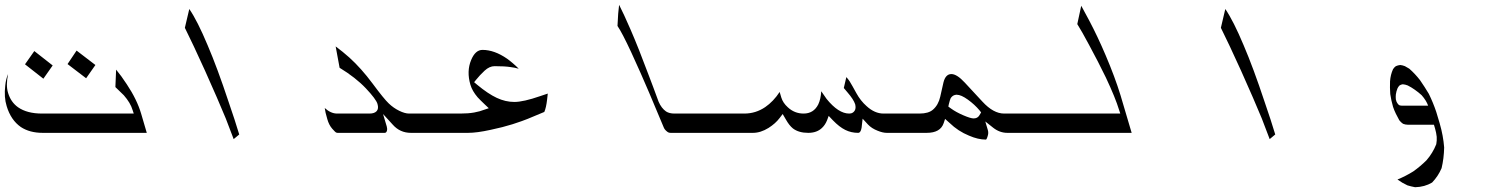

<svg xmlns="http://www.w3.org/2000/svg" viewBox="-28 -573 6269 807"><path d="M151.4 -14.6Q96.7 -14.6 59.6 -39.1Q17.6 -68.4 0 -127Q-11.7 -164.1 -5.9 -213.9Q-2.9 -242.2 5.9 -261.7Q-3.9 -213.9 5.9 -182.6Q17.6 -143.6 47.9 -122.1Q85.9 -95.7 148.4 -95.7H534.2L529.3 -110.4Q520.5 -140.6 492.2 -172.9L491.2 -173.8L457 -207L460 -280.3Q481.4 -254.9 504.9 -218.8Q547.9 -154.3 565.4 -94.7L588.9 -14.6ZM193.4 -297.9 154.3 -242.2 77.1 -302.7 116.2 -358.4ZM373 -299.8 334 -244.1 255.9 -303.7 293.9 -360.4Z M977.5 -7.8 954.1 11.7Q942.4 -20.5 920.9 -75.2Q889.6 -151.4 834 -275.4Q782.2 -389.6 749 -456.1L767.6 -535.2Q801.8 -485.4 844.7 -382.8Q885.7 -287.1 932.6 -145.5Q960 -66.4 977.5 -7.8Z M1597.7 -41Q1600.6 -31.2 1598.1 -22.9Q1595.7 -14.6 1588.9 -14.6H1390.6Q1389.6 -14.6 1385.7 -15.6Q1381.8 -16.6 1368.2 -32.2Q1354.5 -47.9 1347.7 -72.3Q1338.9 -101.6 1336.9 -119.1Q1362.3 -95.7 1388.7 -95.7H1525.4Q1545.9 -95.7 1555.2 -106Q1564.5 -116.2 1558.6 -136.2Q1552.7 -156.2 1509.8 -201.7Q1466.8 -247.1 1399.4 -288.1L1382.8 -377.9Q1412.1 -356.4 1440.4 -331.1Q1490.2 -286.1 1538.1 -221.7Q1585.9 -157.2 1606 -138.2Q1626 -119.1 1649.9 -107.4Q1673.8 -95.7 1691.4 -95.7H1834L1857.4 -14.6H1699.2Q1653.3 -14.6 1623 -48.8L1582 -93.8Z M2008.8 -134.8Q1989.3 -153.3 1979.5 -164.1Q1957 -190.4 1949.2 -216.8Q1932.6 -273.4 1952.1 -320.3Q1969.7 -363.3 2000 -363.3Q2049.8 -363.3 2103.5 -326.2Q2127.9 -308.6 2152.3 -284.2Q2134.8 -289.1 2118.2 -291Q2093.8 -294.9 2050.8 -294.9Q2029.3 -294.9 2008.8 -275.9Q1988.3 -256.8 1972.7 -237.3L1964.8 -227.5L1977.5 -216.8Q2023.4 -178.7 2060.1 -161.6Q2096.7 -144.5 2133.8 -144.5Q2171.9 -144.5 2242.2 -168.9L2274.4 -179.7L2271.5 -154.3Q2267.6 -120.1 2259.8 -102.5L2189.5 -73.2Q2170.9 -65.4 2126 -50.8Q2085.9 -38.1 2034.2 -27.3Q1976.6 -14.6 1939.5 -14.6H1852.5L1829.1 -95.7H1907.2Q1940.4 -95.7 1964.8 -100.1Q1989.3 -104.5 2008.8 -112.3L2026.4 -118.2Z M3114.3 -14.6H2791Q2782.2 -14.6 2776.4 -19.5Q2764.6 -28.3 2760.7 -40Q2760.7 -40 2701.2 -181.6Q2666 -264.6 2625 -353.5Q2586.9 -435.5 2567.4 -463.9L2570.3 -515.6Q2572.3 -535.2 2574.2 -552.7Q2592.8 -516.6 2622.1 -449.2Q2655.3 -373 2701.2 -250Q2703.1 -246.1 2717.8 -206.1Q2732.4 -166 2740.2 -145.5Q2752 -118.2 2771.5 -104.5Q2785.2 -95.7 2806.6 -95.7H3090.8Z M3712.9 -95.7 3736.3 -14.6H3699.2Q3682.6 -14.6 3661.1 -23.4Q3635.7 -33.2 3620.1 -49.8L3597.7 -74.2L3594.7 -47.9Q3593.8 -35.2 3591.8 -29.3Q3587.9 -14.6 3579.1 -14.6Q3549.8 -14.6 3524.9 -26.9Q3500 -39.1 3472.7 -67.4L3455.1 -85.9L3448.2 -67.4Q3440.4 -47.9 3426.8 -35.2Q3405.3 -14.6 3369.1 -14.6Q3329.1 -14.6 3304.7 -33.2Q3289.1 -45.9 3275.4 -70.3L3261.7 -93.8L3249 -77.1Q3231.4 -53.7 3202.1 -35.2Q3168.9 -14.6 3136.7 -14.6H3094.7L3071.3 -95.7H3100.6Q3148.4 -95.7 3188.5 -123Q3222.7 -146.5 3249 -186.5L3255.9 -163.1Q3262.7 -140.6 3283.2 -122.1Q3311.5 -95.7 3349.6 -95.7Q3391.6 -95.7 3411.1 -133.8Q3421.9 -156.2 3423.8 -189.5Q3437.5 -168.9 3446.3 -157.2Q3496.1 -95.7 3541 -95.7Q3541 -95.7 3542 -95.7Q3545.9 -95.7 3549.8 -96.7Q3559.6 -99.6 3564.9 -108.9Q3570.3 -118.2 3566.4 -134.8Q3559.6 -155.3 3534.2 -184.6Q3528.3 -191.4 3518.6 -203.1L3529.3 -249Q3537.1 -240.2 3543 -231.4Q3553.7 -213.9 3571.3 -181.6Q3588.9 -149.4 3614.3 -127Q3648.4 -95.7 3685.5 -95.7Z M4355.5 -14.6H4206.1Q4173.8 -14.6 4146.5 -36.1Q4146.5 -36.1 4113.3 -62.5L4124 -26.4Q4127.9 -13.7 4123 0Q4120.1 10.7 4117.2 12.7Q4117.2 12.7 4117.2 13.7Q4116.2 13.7 4115.2 13.7Q4083 13.7 4044.9 -2.9Q3999 -21.5 3962.9 -56.6L3944.3 -73.2L3938.5 -55.7Q3924.8 -14.6 3867.2 -14.6H3719.7L3696.3 -95.7H3836.9Q3875 -95.7 3893.6 -112.3Q3916 -131.8 3923.8 -166L3937.5 -226.6Q3946.3 -261.7 3970.7 -261.7Q3994.1 -261.7 4027.3 -225.6L4101.6 -145.5Q4147.5 -95.7 4192.4 -95.7H4332ZM4064.5 -75.2Q4083 -75.2 4091.8 -93.8L4095.7 -100.6L4088.9 -109.4Q4068.4 -133.8 4040 -154.3Q4011.7 -174.8 3993.2 -174.8Q3992.2 -174.8 3990.7 -174.8Q3989.3 -174.8 3988.3 -174.3Q3987.3 -173.8 3985.4 -173.8Q3974.6 -170.9 3967.8 -160.2Q3964.8 -154.3 3960 -134.8L3958 -125L3968.8 -117.2Q3990.2 -101.6 4021 -88.4Q4051.8 -75.2 4064.5 -75.2Z M4728.5 -14.6H4340.8L4317.4 -95.7H4680.7L4675.8 -110.4Q4660.2 -162.1 4620.1 -247.1Q4587.9 -313.5 4549.8 -383.8Q4518.6 -442.4 4500 -471.7L4516.6 -548.8Q4533.2 -518.6 4549.8 -487.3Q4585.9 -418.9 4619.1 -340.8Q4658.2 -249 4681.6 -172.9Z M5332 -7.8 5308.6 11.7Q5296.9 -20.5 5275.4 -75.2Q5244.1 -151.4 5188.5 -275.4Q5136.7 -389.6 5103.5 -456.1L5122.1 -535.2Q5156.2 -485.4 5199.2 -382.8Q5240.2 -287.1 5287.1 -145.5Q5314.5 -66.4 5332 -7.8Z M5999 -48.8H5888.7Q5883.8 -48.8 5878.9 -49.8Q5874 -50.8 5869.1 -52.7Q5860.4 -58.6 5853.5 -67.4Q5845.7 -81.1 5838.9 -95.2Q5832 -109.4 5827.1 -124Q5819.3 -151.4 5815.4 -177.7Q5813.5 -205.1 5814.5 -231.4Q5816.4 -258.8 5827.1 -282.2Q5832 -290 5838.9 -294.9Q5847.7 -298.8 5857.4 -299.8Q5867.2 -298.8 5877 -294.9Q5886.7 -290 5895.5 -284.2Q5919.9 -262.7 5940.4 -236.3Q5960 -208 5977.5 -178.7Q5996.1 -140.6 6008.8 -102.5L6023.4 -53.7Q6038.1 -2.9 6042 46.9Q6041 92.8 6031.2 133.8Q6016.6 168 5991.2 194.3Q5960 212.9 5919.9 213.9Q5903.3 210.9 5887.7 206.1Q5866.2 196.3 5845.7 181.6Q5880.9 167 5912.1 147.5Q5942.4 126 5967.8 100.6Q5994.1 70.3 6008.8 33.2Q6011.7 17.6 6010.7 2Q6008.8 -15.6 6003.9 -32.2ZM5838.9 -175.8Q5837.9 -166 5838.9 -155.3Q5839.8 -150.4 5841.8 -145.5Q5844.7 -139.6 5848.6 -134.8Q5851.6 -131.8 5855.5 -129.9Q5859.4 -128.9 5863.3 -128.9H5974.6Q5970.7 -139.6 5964.8 -149.4Q5957 -162.1 5947.3 -172.9Q5933.6 -185.5 5918 -196.3Q5904.3 -206.1 5888.7 -213.9Q5878.9 -217.8 5868.2 -218.8Q5860.4 -217.8 5854.5 -213.9Q5848.6 -208 5845.7 -201.2Q5840.8 -189.5 5838.9 -175.8Z"/></svg>

Font: Thabit-Oblique
Style: Oblique
Weight: 500
Designer: Regenerated by Nadim Shaikli
Foundry: MAK Alagha
Version: 0.01